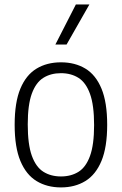

<svg xmlns="http://www.w3.org/2000/svg" viewBox="-20 -828 544 858"><path d="M252.5 9.5Q190 9.5 143.5 -18.8Q97 -47 71.2 -108.5Q45.5 -170 45.5 -270.5Q45.5 -370.5 71 -431.8Q96.5 -493 143 -521.2Q189.5 -549.5 252.5 -549.5Q315 -549.5 361.5 -521.5Q408 -493.5 433.5 -432Q459 -370.5 459 -270.5Q459 -170.5 433.5 -109Q408 -47.5 361.5 -19Q315 9.5 252.5 9.5ZM252.5 -39.5Q297.5 -39.5 330.8 -60.2Q364 -81 382.2 -131Q400.5 -181 400.5 -269Q400.5 -358 382.2 -408.5Q364 -459 330.8 -480Q297.5 -501 252.5 -501Q207 -501 173.8 -480.2Q140.5 -459.5 122.2 -409.5Q104 -359.5 104 -272Q104 -183 122.2 -132.2Q140.5 -81.5 173.8 -60.5Q207 -39.5 252.5 -39.5ZM227.5 -629 319 -808H379.5L277.5 -629Z"/></svg>

Font: Encode Sans Semi Condensed Light
Style: Regular
Weight: 300
Width: 4
Designer: Multiple Designers
Foundry: Impallari Type
Version: Version 3.000; ttfautohint (v1.8.3) -l 8 -r 50 -G 200 -x 14 